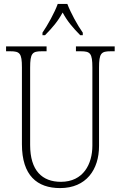

<svg xmlns="http://www.w3.org/2000/svg" viewBox="-20 -951 618 981"><path d="M197 -784V-771H210C249 -811 275 -841 300 -887C325 -841 351 -811 390 -771H403V-784C376 -822 341 -886 324 -931H275C259 -886 223 -822 197 -784ZM287 10C421 10 486 -85 486 -205V-605C486 -679 497 -689 545 -689H566V-714H368V-689H393C441 -689 452 -679 452 -606V-207C452 -113 406 -22 291 -22C196 -22 134 -79 134 -210V-605C134 -679 145 -689 193 -689H218V-714H11V-689H33C81 -689 92 -679 92 -607V-214C92 -54 170 10 287 10Z"/></svg>

Font: Noto Serif Hebrew Condensed ExtraLight
Style: Regular
Weight: 200
Width: 3
Designer: Monotype Design Team
Foundry: Monotype Imaging Inc.
Version: Version 2.004